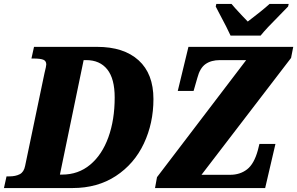

<svg xmlns="http://www.w3.org/2000/svg" viewBox="-44 -951 1503 971"><path d="M-11 -59H3Q35 -59 56 -70Q77 -81 83 -112L181 -581Q190 -617 190 -625Q190 -643 175 -649Q160 -655 126 -655H115L128 -714H447Q582 -714 657 -646Q732 -578 732 -450Q732 -328 683.5 -225Q635 -122 542 -61Q449 0 323 0H-24ZM270 -68Q352 -68 412 -118Q472 -168 504 -256.5Q536 -345 536 -458Q536 -553 498.5 -600Q461 -647 392 -647H379L259 -68ZM750 -55 1201 -647H1068Q1024 -647 995.5 -627Q967 -607 954 -557L935 -491H855L909 -714H1439L1428 -658L975 -67H1120Q1170 -67 1205.5 -94.5Q1241 -122 1260 -191L1268 -223H1349L1297 0H740ZM1061 -891 1047 -918 1050 -931H1127Q1137 -918 1182 -870Q1202 -850 1209 -842Q1237 -863 1270 -889.5Q1303 -916 1319 -931H1416L1413 -918L1374 -878Q1300 -804 1274 -771H1122Q1107 -805 1061 -891Z"/></svg>

Font: Noto Serif NarrowBlack
Style: Italic
Weight: 900
Width: 4
Italic angle: -12°
Designer: Monotype Design Team
Foundry: Monotype Imaging Inc.
Version: Version 1.001